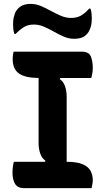

<svg xmlns="http://www.w3.org/2000/svg" viewBox="-20 -965 540 985"><path d="M322 -108H202L213 -141Q196 -152 187 -176Q178 -200 178 -231Q178 -276 178 -321Q178 -366 178 -411Q178 -456 178 -501Q178 -546 178 -592H298L287 -559Q304 -548 313 -524Q322 -500 322 -469Q322 -423 322 -379Q322 -335 322 -289.5Q322 -244 322 -198.5Q322 -153 322 -108ZM450 0H101Q86 0 75 -5.5Q64 -11 57.5 -21.5Q51 -32 47.5 -46.5Q44 -61 44 -80Q44 -91 45 -100.5Q46 -110 47.5 -119.5Q49 -129 51 -135H321Q375 -135 404 -122.5Q433 -110 444.5 -88.5Q456 -67 456 -40Q456 -33 455 -26.5Q454 -20 452.5 -13Q451 -6 450 0ZM50 -700H399Q436 -700 446 -675.5Q456 -651 456 -616Q456 -610 455.5 -604Q455 -598 454 -591Q453 -584 451.5 -578Q450 -572 448 -565H180Q111 -565 78 -587.5Q45 -610 45 -662Q45 -667 45.5 -672.5Q46 -678 46.5 -683Q47 -688 48 -692.5Q49 -697 50 -700ZM344 -873Q373 -873 393.5 -884Q414 -895 438 -921H444Q448 -911 449.5 -897Q451 -883 451 -873Q451 -848 447.5 -834.5Q444 -821 440 -812Q429 -788 410 -777Q391 -766 360 -766Q333 -766 307.5 -777Q282 -788 256.5 -802.5Q231 -817 205.5 -828Q180 -839 154 -839Q125 -839 105 -827.5Q85 -816 60 -791H54Q50 -801 48.5 -815Q47 -829 47 -839Q47 -861 50 -874Q53 -887 57 -898Q67 -920 86.5 -932.5Q106 -945 137 -945Q165 -945 190.5 -934Q216 -923 241.5 -909Q267 -895 292.5 -884Q318 -873 344 -873Z"/></svg>

Font: Recursive Casual
Style: Bold
Weight: 700
Version: Version 1.085